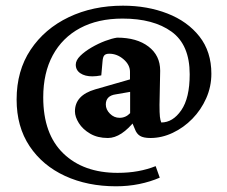

<svg xmlns="http://www.w3.org/2000/svg" viewBox="-20 -485 807 683"><path d="M392.6 177.7Q291.5 177.7 211.4 140.9Q131.3 104 85.2 34.9Q39.1 -34.2 39.1 -130.9Q39.1 -233.4 88.9 -308.1Q138.7 -382.8 224.4 -423.8Q310.1 -464.8 417.5 -464.8Q503.9 -464.8 575.4 -437Q647 -409.2 689.5 -355.2Q731.9 -301.3 731.9 -222.7Q731.9 -176.8 713.6 -135.5Q695.3 -94.2 664.3 -62.5Q633.3 -30.8 594.5 -12.5Q555.7 5.9 515.1 5.9Q490.2 5.9 478 -1.7Q465.8 -9.3 460 -25.4L444.8 -61.5L462.4 -58.6Q411.6 5.9 363.8 5.9Q327.1 5.9 300.8 -9.5Q274.4 -24.9 260.5 -47.1Q246.6 -69.3 246.6 -88.9Q246.6 -146 318.4 -167L442.4 -202.6V-229.5Q442.4 -254.4 419.4 -274.2Q396.5 -293.9 368.7 -293.9Q356 -293.9 350.8 -287.8Q345.7 -281.7 344.7 -266.1L340.3 -216.8Q322.3 -213.4 308.6 -213.4Q282.2 -213.4 265.9 -224.4Q249.5 -235.4 249.5 -254.9Q249.5 -270.5 265.6 -286.4Q281.7 -302.2 305.7 -316.2Q329.6 -330.1 354.2 -339.4Q378.9 -348.6 396.5 -351.1Q466.8 -351.1 508.3 -319.3Q549.8 -287.6 549.8 -233.4L547.4 -111.8Q547.4 -83 548.8 -70.1Q550.3 -57.1 553.7 -49.3Q594.7 -49.3 624.8 -92.8Q654.8 -136.2 654.8 -220.7Q654.8 -325.7 590.3 -372.3Q525.9 -418.9 416 -418.9Q328.1 -418.9 264.9 -385Q201.7 -351.1 167.7 -288.3Q133.8 -225.6 133.8 -138.7Q133.8 -8.3 205.3 60.8Q276.9 129.9 398.4 129.9Q437.5 129.9 470.9 123.8Q504.4 117.7 533.7 106L548.3 147Q514.6 161.6 475.1 169.7Q435.5 177.7 392.6 177.7ZM405.3 -65.9Q427.2 -65.9 442.9 -82.5V-158.2L392.1 -149.4Q356.4 -144.5 356.4 -113.3Q356.4 -95.2 371.1 -80.6Q385.7 -65.9 405.3 -65.9Z"/></svg>

Font: Lateef
Style: Bold
Weight: 700
Designer: SIL International
Foundry: SIL International
Version: Version 4.200